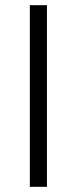

<svg xmlns="http://www.w3.org/2000/svg" viewBox="-20 -720 296 740"><path d="M95 -700H161V0H95Z"/></svg>

Font: PT Root UI Web
Style: Regular
Weight: 400
Designer: Vitaly Kuzmin
Foundry: ParaType Ltd.
Version: Version 1.000W